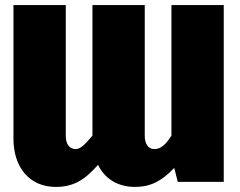

<svg xmlns="http://www.w3.org/2000/svg" viewBox="-20 -716 944 756"><path d="M655 -696V-182C632 -146 613 -129 588 -129C564 -129 550 -149 550 -181V-696H344V-182C321 -156 301 -129 278 -129C253 -129 239 -149 239 -181V-696H33V-170C33 -58 95 20 200 20C267 20 313 -6 366 -67C392 -13 443 20 511 20C573 20 617 -3 666 -55L680 0H861V-696Z"/></svg>

Font: Fira Sans Heavy
Style: Regular
Weight: 900
Designer: bBox Type GmbH & Carrois Corporate GbR & Edenspiekermann AG
Foundry: bBox Type GmbH & Carrois Corporate GbR & Edenspiekermann AG
Version: Version 4.300;PS 004.300;hotconv 1.0.88;makeotf.lib2.5.64775